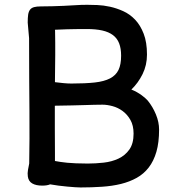

<svg xmlns="http://www.w3.org/2000/svg" viewBox="-20 -783 761 812"><path d="M97.7 -36.6Q95.7 -49.8 98.4 -64.7Q101.1 -79.6 103.5 -91.3Q104.5 -142.6 104.7 -195.6Q105 -248.5 104.5 -311Q104 -373.5 103.5 -449.2Q103 -524.9 103 -621.6L97.2 -687.5Q97.2 -708 99.1 -721.2Q101.1 -734.4 107.2 -742.2Q113.3 -750 124.3 -752.9Q135.3 -755.9 152.8 -755.9Q177.2 -755.9 201.2 -756.6Q225.1 -757.3 249.5 -758.3Q274.4 -759.3 298.6 -761Q322.8 -762.7 348.6 -762.7Q365.7 -762.7 391.4 -761.7Q417 -760.7 445.1 -754.6Q473.1 -748.5 501.2 -735.8Q529.3 -723.1 551.5 -699.7Q573.7 -676.3 587.6 -640.4Q601.6 -604.5 601.6 -552.2Q601.6 -507.3 583 -469.7Q564.5 -432.1 535.6 -404.3Q547.9 -399.4 559.1 -393.1Q570.3 -386.7 579.3 -380.1Q588.4 -373.5 595 -367.4Q601.6 -361.3 605 -357.4Q626 -331.5 639.4 -299.1Q652.8 -266.6 652.8 -234.9Q652.8 -180.2 641.4 -140.9Q629.9 -101.6 608.9 -74.5Q587.9 -47.4 558.1 -30.8Q528.3 -14.2 491.5 -5.1Q454.6 3.9 411.4 6.8Q368.2 9.8 320.8 9.8Q312.5 9.8 297.4 8.8Q282.2 7.8 264.2 6.1Q246.1 4.4 227.1 2Q208 -0.5 191.9 -3.4Q179.7 2 158.7 2Q132.3 2 116.5 -7.1Q100.6 -16.1 97.7 -36.6ZM212.4 -435.5Q230.5 -433.1 249 -431.4Q267.6 -429.7 282.2 -429.7Q340.3 -429.7 380.4 -434.1Q420.4 -438.5 445.3 -451.4Q470.2 -464.4 481.2 -487.3Q492.2 -510.3 492.2 -547.4Q492.2 -578.1 483.9 -599.6Q475.6 -621.1 457.8 -634.5Q439.9 -647.9 412.4 -654.1Q384.8 -660.2 346.7 -660.2Q332.5 -660.2 300.5 -659.9Q268.6 -659.7 212.4 -657.2V-656.2Q212.4 -655.3 212.6 -654.5Q212.9 -653.8 212.9 -652.8Q213.9 -602.5 213.6 -550.8Q213.4 -499 212.4 -441.9ZM212.4 -102.1Q224.1 -100.1 236.3 -98.1Q248.5 -96.2 264.4 -94.7Q280.3 -93.3 301.3 -92.3Q322.3 -91.3 351.1 -91.3Q384.3 -91.3 418.7 -95.2Q453.1 -99.1 481.2 -112.3Q509.3 -125.5 527.1 -150.6Q544.9 -175.8 544.9 -217.8Q544.9 -252.4 531.5 -275.9Q518.1 -299.3 498.3 -313.7Q478.5 -328.1 455.6 -334.2Q432.6 -340.3 413.6 -340.3Q396.5 -340.3 378.7 -339.8Q360.8 -339.4 337.9 -338.6Q314.9 -337.9 284.4 -337.2Q253.9 -336.4 211.9 -335.9Q211.9 -277.3 211.9 -239.3Q211.9 -201.2 212.2 -175.5Q212.4 -149.9 212.4 -133.3Q212.4 -116.7 212.4 -102.1Z"/></svg>

Font: Autour One
Style: Regular
Weight: 400
Version: Version 1.007; ttfautohint (v0.92) -l 24 -r 24 -G 200 -x 7 -